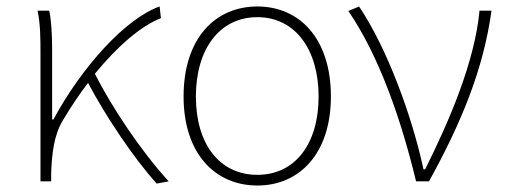

<svg xmlns="http://www.w3.org/2000/svg" viewBox="-20 -560 1562 593"><path d="M501 0C414 -95 326 -228 273 -332C344 -419 416 -480 477 -504L473 -540C368 -503 233 -354 145 -191H141V-409C141 -453 138 -503 132 -527H96C105 -486 105 -438 105 -396V0H138V-24C140 -85 147 -144 174 -188C199 -230 225 -269 252 -304C305 -203 394 -70 464 7Z M775 13C905 13 1002 -86 1002 -262C1002 -441 905 -540 775 -540C644 -540 547 -441 547 -262C547 -86 644 13 775 13ZM775 -20C658 -20 585 -115 585 -262C585 -408 658 -507 775 -507C891 -507 964 -408 964 -262C964 -115 891 -20 775 -20Z M1265 0H1305C1404 -179 1473 -345 1498 -527H1461C1446 -368 1367 -185 1293 -37H1288C1252 -204 1175 -412 1089 -540L1056 -526C1151 -387 1219 -191 1265 0Z"/></svg>

Font: Genne Gothic ExtraLight
Style: Regular
Weight: 250
Designer: Ryoko NISHIZUKA (kana & ideographs); Paul D. Hunt (Latin, Greek & Cyrillic); Wenlong ZHANG (bopomofo); Sandoll Communica
Foundry: Adobe Systems Incorporated
Version: Version 1.004;PS 1.004;hotconv 16.6.51;makeotf.lib2.5.65220